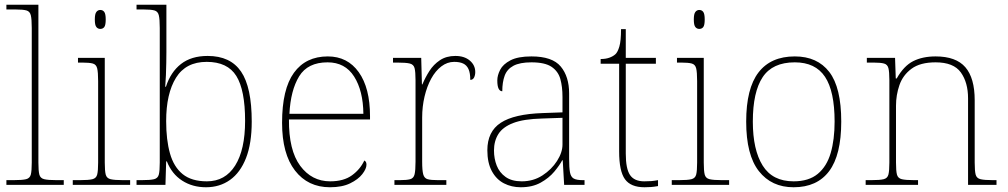

<svg xmlns="http://www.w3.org/2000/svg" viewBox="-20 -780 4251 810"><path d="M7 0V-20H37Q74 -20 90 -24Q106 -28 110 -43.5Q114 -59 114 -94V-662Q114 -699 110 -715.5Q106 -732 91.5 -736Q77 -740 47 -740H7V-760H142V-94Q142 -59 146 -43.5Q150 -28 166.5 -24Q183 -20 219 -20H249V0Z M287 0V-20H317Q354 -20 370 -24Q386 -28 390 -43.5Q394 -59 394 -94V-438Q394 -475 390 -491.5Q386 -508 371.5 -512Q357 -516 327 -516H309V-536H422V-94Q422 -59 426 -43.5Q430 -28 446.5 -24Q463 -20 499 -20H529V0ZM403 -658Q393 -658 386.5 -666Q380 -674 380 -698Q380 -721 386.5 -729.5Q393 -738 403 -738Q414 -738 420 -729.5Q426 -721 426 -698Q426 -674 420 -666Q414 -658 403 -658Z M849 10Q792 10 748.5 -18Q705 -46 684 -99H681L678 0H556V-20H577Q614 -20 630 -24Q646 -28 650 -43.5Q654 -59 654 -94V-662Q654 -699 650 -715.5Q646 -732 631.5 -736Q617 -740 587 -740H556V-760H682V-560Q682 -541 681.5 -515.5Q681 -490 680 -463.5Q679 -437 677 -414H680Q700 -476 743.5 -510Q787 -544 856 -544Q952 -544 997 -478Q1042 -412 1042 -267Q1042 -175 1018 -113.5Q994 -52 950.5 -21Q907 10 849 10ZM853 -15Q930 -15 972 -81.5Q1014 -148 1014 -270Q1014 -400 977 -459.5Q940 -519 852 -519Q764 -519 722.5 -452Q681 -385 681 -269Q681 -190 697 -133Q713 -76 750.5 -45.5Q788 -15 853 -15Z M1372 10Q1279 10 1224.5 -60.5Q1170 -131 1170 -262Q1170 -404 1220 -473Q1270 -542 1363 -542Q1446 -542 1493.5 -475.5Q1541 -409 1541 -290V-276H1199Q1198 -146 1246.5 -80.5Q1295 -15 1373 -15Q1430 -15 1465 -40.5Q1500 -66 1517 -103Q1522 -100 1524 -96Q1526 -92 1526 -85Q1526 -68 1508.5 -45.5Q1491 -23 1457 -6.5Q1423 10 1372 10ZM1513 -300Q1512 -397 1474 -457Q1436 -517 1362 -517Q1278 -517 1242 -458Q1206 -399 1201 -300Z M1644 0V-20H1666Q1696 -20 1710.5 -24Q1725 -28 1729 -44.5Q1733 -61 1733 -98V-442Q1733 -477 1729 -492.5Q1725 -508 1709 -512Q1693 -516 1656 -516H1638V-536H1757L1760 -424H1762Q1774 -453 1791.5 -480.5Q1809 -508 1836 -526Q1863 -544 1901 -544Q1939 -544 1962 -524.5Q1985 -505 1985 -476Q1985 -463 1980 -453Q1975 -443 1964 -443Q1964 -472 1956.5 -488.5Q1949 -505 1934 -512Q1919 -519 1896 -519Q1867 -519 1842 -500Q1817 -481 1799 -448Q1781 -415 1771 -372.5Q1761 -330 1761 -284V-98Q1761 -61 1765.5 -44.5Q1770 -28 1784 -24Q1798 -20 1828 -20H1863V0Z M2177 10Q2138 10 2106 -6.5Q2074 -23 2055 -58Q2036 -93 2036 -146Q2036 -225 2092.5 -262Q2149 -299 2270 -303L2353 -306V-371Q2353 -414 2344 -446.5Q2335 -479 2307 -498Q2279 -517 2222 -517Q2173 -517 2146 -502.5Q2119 -488 2109 -460.5Q2099 -433 2099 -395Q2089 -395 2083.5 -406Q2078 -417 2078 -441Q2078 -462 2090 -485.5Q2102 -509 2133.5 -525.5Q2165 -542 2222 -542Q2310 -542 2345.5 -499.5Q2381 -457 2381 -386V-110Q2381 -73 2384.5 -53.5Q2388 -34 2400 -27Q2412 -20 2439 -20H2446V0H2360L2354 -104H2352Q2341 -83 2318.5 -56Q2296 -29 2261 -9.5Q2226 10 2177 10ZM2181 -15Q2230 -15 2268.5 -40Q2307 -65 2330 -101Q2353 -137 2353 -170V-283L2267 -280Q2189 -278 2145 -261Q2101 -244 2082.5 -214.5Q2064 -185 2064 -145Q2064 -111 2075.5 -81.5Q2087 -52 2113 -33.5Q2139 -15 2181 -15Z M2699 10Q2641 10 2616.5 -24Q2592 -58 2592 -141V-511H2514V-531Q2535 -531 2550.5 -536.5Q2566 -542 2576 -551Q2586 -560 2593 -584Q2600 -608 2600 -657H2620V-536H2747V-511H2620V-132Q2620 -68 2638 -41.5Q2656 -15 2698 -15Q2715 -15 2727.5 -16Q2740 -17 2756 -20V5Q2740 8 2726.5 9Q2713 10 2699 10Z M2814 0V-20H2844Q2881 -20 2897 -24Q2913 -28 2917 -43.5Q2921 -59 2921 -94V-438Q2921 -475 2917 -491.5Q2913 -508 2898.5 -512Q2884 -516 2854 -516H2836V-536H2949V-94Q2949 -59 2953 -43.5Q2957 -28 2973.5 -24Q2990 -20 3026 -20H3056V0ZM2930 -658Q2920 -658 2913.5 -666Q2907 -674 2907 -698Q2907 -721 2913.5 -729.5Q2920 -738 2930 -738Q2941 -738 2947 -729.5Q2953 -721 2953 -698Q2953 -674 2947 -666Q2941 -658 2930 -658Z M3328 10Q3235 10 3181.5 -58Q3128 -126 3128 -267Q3128 -407 3180 -474.5Q3232 -542 3333 -542Q3428 -542 3478.5 -476.5Q3529 -411 3529 -267Q3529 -126 3478 -58Q3427 10 3328 10ZM3328 -15Q3392 -15 3430 -46.5Q3468 -78 3484.5 -134.5Q3501 -191 3501 -267Q3501 -395 3460.5 -456Q3420 -517 3333 -517Q3239 -517 3197.5 -454.5Q3156 -392 3156 -267Q3156 -148 3197.5 -81.5Q3239 -15 3328 -15Z M3632 0V-20H3655Q3692 -20 3708 -24Q3724 -28 3728 -43.5Q3732 -59 3732 -94V-442Q3732 -477 3728 -492.5Q3724 -508 3709.5 -512Q3695 -516 3665 -516H3637V-536H3756L3759 -449H3763Q3793 -502 3832.5 -522Q3872 -542 3927 -542Q4013 -542 4052.5 -496.5Q4092 -451 4092 -357V-94Q4092 -59 4096 -43.5Q4100 -28 4116.5 -24Q4133 -20 4169 -20H4184V0H4064V-365Q4064 -432 4033.5 -474.5Q4003 -517 3927 -517Q3862 -517 3825.5 -490Q3789 -463 3774.5 -421Q3760 -379 3760 -334V-94Q3760 -59 3764 -43.5Q3768 -28 3784.5 -24Q3801 -20 3837 -20H3853V0Z"/></svg>

Font: Noto Serif Hebrew Thin
Style: Regular
Weight: 250
Version: Version 2.003